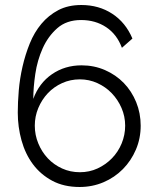

<svg xmlns="http://www.w3.org/2000/svg" viewBox="-20 -735 626 767"><path d="M542 -233Q542 -182 523 -137.5Q504 -93 471 -59.5Q438 -26 393.5 -7Q349 12 298 12Q235 12 188.5 -13Q142 -38 111.5 -79Q81 -120 66 -174Q51 -228 51 -285Q51 -326 55 -373.5Q59 -421 70 -469Q81 -517 99 -561.5Q117 -606 145.5 -640Q174 -674 213 -694.5Q252 -715 305 -715Q375 -715 428.5 -680Q482 -645 509 -581L467 -544Q447 -598 404 -626.5Q361 -655 304 -655Q246 -655 209 -622.5Q172 -590 150.5 -542Q129 -494 121 -439.5Q113 -385 113 -340Q136 -403 187.5 -438.5Q239 -474 306 -474Q356 -474 399.5 -455Q443 -436 474.5 -403.5Q506 -371 524 -327Q542 -283 542 -233ZM480 -233Q480 -270 465.5 -303.5Q451 -337 426.5 -362.5Q402 -388 369 -403Q336 -418 299 -418Q261 -418 228 -403Q195 -388 171 -362.5Q147 -337 133 -303.5Q119 -270 119 -233Q119 -196 133 -162Q147 -128 171 -102.5Q195 -77 228 -62Q261 -47 299 -47Q337 -47 369.5 -62Q402 -77 427 -102.5Q452 -128 466 -162Q480 -196 480 -233Z"/></svg>

Font: Rising Sun Light
Style: Regular
Weight: 300
Designer: Matt McInerney, Pablo Impallari, Rodrigo Fuenzalida (Raleway font), Stephen Hutchings (Greek), Cristiano Sobral (main ch
Foundry: The Rising Sun Project Authors
Version: Version 4.327; ttfautohint (v1.8.4.7-5d5b-dirty)